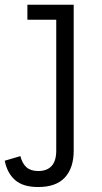

<svg xmlns="http://www.w3.org/2000/svg" viewBox="-80 -552 422 792"><path d="M33 -532.5H224V69.5Q224 140.5 187.8 180Q151.5 219.5 77.5 219.5Q15.5 219.5 -17.2 191.2Q-50 163 -60.5 111L4 92Q12 123 29.5 138.2Q47 153.5 78 153.5Q113.5 153.5 132.8 132.8Q152 112 152 69.5V-470.5H33Z"/></svg>

Font: Hepta Slab ExtraLight
Style: Regular
Weight: 400
Version: Version 1.102